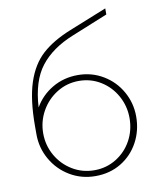

<svg xmlns="http://www.w3.org/2000/svg" viewBox="-86 -819 742 902"><g transform="rotate(-10 285.5 -368.0)"><path d="M533 -227Q533 -160 503 -104.5Q473 -49 419.5 -16.5Q366 16 297 16Q230 16 175 -17Q120 -50 88.5 -105.5Q57 -161 57 -225V-264Q57 -391 83.5 -471.5Q110 -552 162 -599Q214 -646 299 -680L478 -752V-723L306 -653Q204 -612 150 -542.5Q96 -473 89 -348Q120 -402 174.5 -434Q229 -466 296 -466Q362 -466 416.5 -433.5Q471 -401 502 -346Q533 -291 533 -227ZM501 -225Q501 -282 474 -331Q447 -380 400 -409Q353 -438 296 -438Q239 -438 191.5 -408.5Q144 -379 116.5 -330Q89 -281 89 -224Q89 -167 116.5 -118.5Q144 -70 191.5 -41Q239 -12 297 -12Q354 -12 401 -41Q448 -70 474.5 -118.5Q501 -167 501 -225Z"/></g></svg>

Font: Poiret One
Style: Regular
Weight: 400
Designer: Denis Masharov (denis.masharov@gmail.com), Cyreal (Charset Expansion)
Foundry: Denis Masharov
Version: Version 1.101